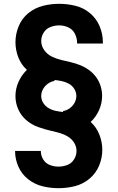

<svg xmlns="http://www.w3.org/2000/svg" viewBox="-20 -843 616 1006"><path d="M286 143Q330 143 372 132.5Q414 122 448 94Q482 66 499 25.5Q516 -15 516 -58Q516 -99 500.5 -138Q485 -177 455 -204Q483 -230 499 -266Q515 -302 515 -340V-341Q515 -367 507 -392.5Q499 -418 483.5 -439Q468 -460 447 -475.5Q426 -491 401.5 -501Q377 -511 351.5 -517Q326 -523 300.5 -529Q275 -535 251.5 -546.5Q228 -558 212 -580Q196 -602 196 -628Q196 -652 209 -672.5Q222 -693 244.5 -701.5Q267 -710 290 -710Q315 -710 338 -699.5Q361 -689 372.5 -666Q384 -643 384 -618V-615H519V-622Q519 -665 502 -705.5Q485 -746 451.5 -774Q418 -802 375.5 -812.5Q333 -823 290 -823Q247 -823 205 -812.5Q163 -802 129 -774.5Q95 -747 78 -706Q61 -665 61 -622Q61 -581 76 -542.5Q91 -504 121 -477Q93 -450 77 -414Q61 -378 61 -340V-339Q61 -303 76 -269.5Q91 -236 119 -212.5Q147 -189 181 -177Q215 -165 250 -157H251Q273 -152 295 -145.5Q317 -139 336.5 -127Q356 -115 368.5 -95Q381 -75 381 -52Q381 -29 368 -8Q355 13 332.5 21.5Q310 30 286 30Q263 30 241 21.5Q219 13 206.5 -7.5Q194 -28 194 -51Q194 -51 194 -51Q194 -51 194 -52H59Q59 -51 59 -51Q59 -51 59 -51Q59 -9 76.5 30.5Q94 70 128 96.5Q162 123 203 133Q244 143 286 143ZM311 -256Q292 -258 272.5 -262Q253 -266 235.5 -276Q218 -286 207 -303Q196 -320 196 -340Q196 -359 205.5 -376Q215 -393 231 -404.5Q247 -416 266 -419L265 -424Q285 -422 304 -418Q323 -414 340.5 -404.5Q358 -395 369 -377.5Q380 -360 380 -341Q380 -321 370.5 -304Q361 -287 345 -275.5Q329 -264 310 -261Z"/></svg>

Font: Iosevka Sparkle Extrabold
Style: Regular
Weight: 800
Designer: Belleve Invis
Foundry: Belleve Invis
Version: Version 4.5.0; ttfautohint (v1.8.3)